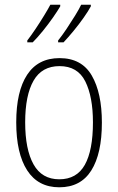

<svg xmlns="http://www.w3.org/2000/svg" viewBox="-20 -786 502 816"><path d="M413 -265Q413 -133 368 -61.5Q323 10 232 10Q142 10 95.5 -62Q49 -134 49 -266Q49 -398 95.5 -468.5Q142 -539 233 -539Q327 -539 370 -465Q413 -391 413 -265ZM87 -266Q87 -151 122.5 -87.5Q158 -24 232 -24Q306 -24 340.5 -85.5Q375 -147 375 -266Q375 -375 342.5 -440Q310 -505 233 -505Q158 -505 122.5 -443Q87 -381 87 -266ZM366 -759Q356 -740 336 -711.5Q316 -683 292.5 -654.5Q269 -626 250 -606H227V-614Q244 -635 263 -663.5Q282 -692 299 -719.5Q316 -747 325 -766H366ZM236 -759Q225 -740 205.5 -712Q186 -684 162.5 -655Q139 -626 119 -606H96V-614Q113 -636 132 -664.5Q151 -693 167.5 -720Q184 -747 194 -766H236Z"/></svg>

Font: Noto Sans Sinhala Condensed ExtraLight
Style: Regular
Weight: 200
Width: 3
Designer: Jelle Bosma - Monotype Design Team
Foundry: Monotype Imaging Inc.
Version: Version 2.006; ttfautohint (v1.8.4.7-5d5b)